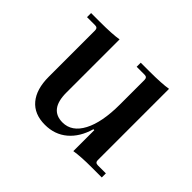

<svg xmlns="http://www.w3.org/2000/svg" viewBox="-107 -594 763 763"><g transform="rotate(45 274.5 -213.0)"><path d="M212 12Q152 12 120 -26Q88 -64 88 -134V-394Q88 -409 74 -409H28V-432H77Q148 -432 182 -438V-139Q182 -44 255 -44Q307 -44 336.5 -100Q366 -156 366 -256V-394Q366 -409 352 -409H307V-432H356Q426 -432 460 -438V-37Q460 -23 475 -23H520V0H463Q402 0 366 6V-112H361Q344 -53 305.5 -20.5Q267 12 212 12Z"/></g></svg>

Font: Arapey
Style: Regular
Weight: 400
Designer: Eduardo Rodriguez Tunni
Foundry: Eduardo Rodriguez Tunni
Version: Version 4.000